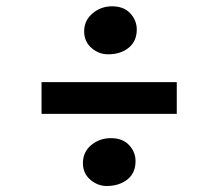

<svg xmlns="http://www.w3.org/2000/svg" viewBox="-20 -636 709 624"><path d="M331.5 -459.5Q301 -459.5 277.2 -480.2Q253.5 -501 253.5 -534Q253.5 -569.5 280.8 -592.5Q308 -615.5 344 -615.5Q382.5 -615.5 403.5 -592.5Q424.5 -569.5 424.5 -540Q424.5 -502 398.2 -480.8Q372 -459.5 331.5 -459.5ZM554.5 -369V-266H115V-369ZM249.5 -106Q249.5 -142 276.5 -164.5Q303.5 -187 340.5 -187Q378.5 -187 399.5 -164.5Q420.5 -142 420.5 -112.5Q420.5 -73.5 393.8 -52.5Q367 -31.5 326.5 -31.5Q297.5 -31.5 273.5 -52Q249.5 -72.5 249.5 -106Z"/></svg>

Font: Merriweather 24pt SemiCondensed Black
Style: Regular
Weight: 900
Width: 4
Designer: Eben Sorkin
Foundry: Eben Sorkin
Version: Version 2.100